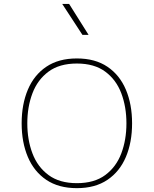

<svg xmlns="http://www.w3.org/2000/svg" viewBox="-20 -953 783 978"><path d="M371.6 -655.3Q464.8 -655.3 527.3 -613Q589.8 -570.8 621.3 -496.1Q652.8 -421.4 652.8 -324.7Q652.8 -228 621.3 -153.6Q589.8 -79.1 527.3 -36.9Q464.8 5.4 371.6 5.4Q278.3 5.4 215.8 -36.9Q153.3 -79.1 121.8 -153.6Q90.3 -228 90.3 -324.7Q90.3 -421.4 121.8 -496.1Q153.3 -570.8 215.8 -613Q278.3 -655.3 371.6 -655.3ZM371.6 -629.4Q282.7 -629.4 227.1 -588.1Q171.4 -546.9 145.3 -477.8Q119.1 -408.7 119.1 -324.7Q119.1 -240.7 145.3 -171.6Q171.4 -102.5 227.3 -61.3Q283.2 -20 371.6 -20Q460.4 -20 516.1 -61.3Q571.8 -102.5 597.9 -171.6Q624 -240.7 624 -324.7Q624 -408.7 597.9 -477.8Q571.8 -546.9 516.1 -588.1Q460.4 -629.4 371.6 -629.4ZM431.2 -775.4H399.9L296.9 -933.1H332Z"/></svg>

Font: Estedad-FD Thin
Style: Regular
Weight: 100
Designer: Amin Abedi
Version: Version 7.3